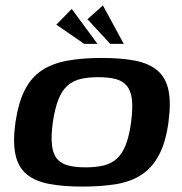

<svg xmlns="http://www.w3.org/2000/svg" viewBox="-20 -682 671 709"><path d="M284 7Q212 7 160.5 -3Q109 -13 78 -39Q47 -65 37 -111.5Q27 -158 37 -230Q48 -304 72 -350.5Q96 -397 135 -422.5Q174 -448 229 -458Q284 -468 355 -468Q428 -468 479 -458Q530 -448 561 -422Q592 -396 602 -349.5Q612 -303 602 -230Q592 -157 567.5 -110.5Q543 -64 504.5 -38Q466 -12 411.5 -2.5Q357 7 284 7ZM296 -64Q333 -64 361 -70.5Q389 -77 409.5 -94.5Q430 -112 443.5 -145Q457 -178 464 -230Q471 -283 467 -315.5Q463 -348 447.5 -366Q432 -384 405.5 -390.5Q379 -397 343 -397Q306 -397 278 -390.5Q250 -384 229.5 -366Q209 -348 196 -315.5Q183 -283 175 -230Q168 -178 172 -145Q176 -112 191.5 -94.5Q207 -77 233.5 -70.5Q260 -64 296 -64ZM291 -520 188 -591 245 -649 340 -520ZM387 -520 303 -611 360 -662 437 -520Z"/></svg>

Font: Genos Thin SemiBold
Style: Italic
Weight: 600
Italic angle: -8°
Version: Version 1.010